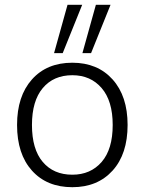

<svg xmlns="http://www.w3.org/2000/svg" viewBox="-20 -771 602 799"><path d="M51 0ZM281 8Q175 8 113 -61Q51 -130 51 -251Q51 -371 113 -440.5Q175 -510 281 -510Q386 -510 448.5 -440.5Q511 -371 511 -251Q511 -130 448.5 -61Q386 8 281 8ZM281 -44Q357 -44 403 -97Q449 -150 449 -251Q449 -351 403 -404.5Q357 -458 281 -458Q203 -458 158 -404.5Q113 -351 113 -251Q113 -150 158 -97Q203 -44 281 -44ZM323 -550 379 -751H440L359 -550ZM205 -550 261 -751H322L241 -550Z"/></svg>

Font: Winston Light
Style: Regular
Weight: 300
Designer: Original fonts by Vernon Adams / Changes by Cristiano Sobral
Foundry: Original fonts by Vernon Adams / Changes by Cristiano Sobral
Version: Version 2.503;July 17, 2020;FontCreator 13.0.0.2655 64-bit